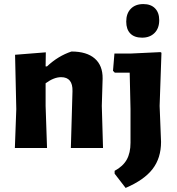

<svg xmlns="http://www.w3.org/2000/svg" viewBox="-20 -727 869 943"><path d="M684 -707Q721 -707 741.5 -686Q762 -665 762 -628Q762 -588 739 -565Q716 -542 678 -542Q640 -542 620 -562.5Q600 -583 600 -621Q600 -661 622.5 -684Q645 -707 684 -707ZM205 -470 204 -401H211Q265 -452 331 -474Q406 -474 445.5 -439.5Q485 -405 484 -341L480 -207L486 0H328L336 -279Q338 -348 280 -348Q245 -348 204 -318V-207L211 0H53L60 -191L54 -458ZM768 -471 773 -468 764 -207 771 -30Q771 49 729.5 103Q688 157 597 196L543 126V112Q584 90 602.5 57Q621 24 621 -26V-191L617 -370H544L535 -379L542 -464H621Z"/></svg>

Font: Alegreya Sans SC ExtraBold
Style: Regular
Weight: 800
Designer: Juan Pablo del Peral
Foundry: Huerta Tipografica
Version: Version 2.007